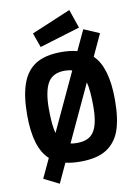

<svg xmlns="http://www.w3.org/2000/svg" viewBox="-111 -1017 875 1215"><g transform="rotate(-10 326.0 -409.0)"><path d="M74 78 172 127 230 2Q271 12 326 12Q430 12 491 -25Q553 -63 581 -138Q608 -214 608 -336Q608 -545 523 -627L588 -767L488 -810L427 -680Q383 -692 326 -692Q223 -692 161 -654Q99 -615 72 -537Q44 -460 44 -336Q44 -124 132 -46ZM374 -565 201 -194Q186 -244 186 -352Q186 -464 218 -519Q250 -572 326 -572Q353 -572 374 -565ZM326 -108Q296 -108 283 -112L452 -475Q466 -422 466 -319Q466 -208 435 -159Q404 -108 326 -108ZM170 -839 203 -746 463 -825 422 -945Z"/></g></svg>

Font: Online Auction - Bold
Style: Bold
Weight: 500
Designer: Mohamed Mostafa, the designer of Online Auction
Foundry: Kief Type Foundry
Version: ""